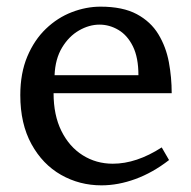

<svg xmlns="http://www.w3.org/2000/svg" viewBox="-20 -548 575 577"><path d="M141 -268Q141 -202 164.5 -154.5Q188 -107 228.5 -81.5Q269 -56 319 -56Q390 -56 466 -105L488 -67Q439 -29 387 -10Q335 9 285 9Q219 9 163.5 -22.5Q108 -54 74.5 -115Q41 -176 41 -262Q41 -328 62 -378Q83 -428 118 -461.5Q153 -495 196 -511.5Q239 -528 282 -528Q349 -528 391 -505.5Q433 -483 456 -445Q479 -407 487.5 -361Q496 -315 496 -268ZM396 -322Q396 -375 379.5 -408.5Q363 -442 336 -458Q309 -474 279 -474Q248 -474 217.5 -456.5Q187 -439 166.5 -405Q146 -371 144 -322Z"/></svg>

Font: Brawler
Style: Regular
Weight: 400
Designer: Oleg Frolov, Haley Fiege
Foundry: Oleg Frolov, Haley Fiege
Version: Version 1.101; ttfautohint (v1.8.3)